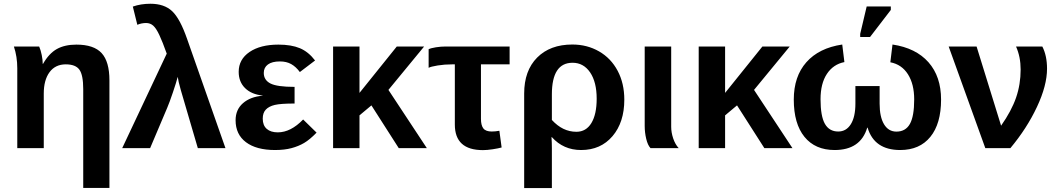

<svg xmlns="http://www.w3.org/2000/svg" viewBox="-20 -770 5507 998"><path d="M412.6 207V-307.1Q412.6 -379.9 392.8 -407.7Q373 -435.5 321.8 -435.5Q267.6 -435.5 237.5 -394.8Q207.5 -354 207.5 -283.7V0H69.8V-415.5Q69.8 -475.6 52.2 -528.3H183.6Q191.9 -509.3 197 -483.6Q202.1 -458 202.1 -438H203.6Q234.9 -492.7 275.9 -515.4Q316.9 -538.1 377 -538.1Q467.8 -538.1 508.3 -493.9Q548.8 -449.7 548.8 -352.1V207Z M1151.9 0H1008.3Q933.1 -255.4 919.9 -301.5Q906.7 -347.7 903.8 -370.6Q896.5 -342.3 878.7 -289.6Q860.8 -236.8 849.1 -209.5L760.3 0H615.2L846.7 -491.2Q824.7 -553.2 808.3 -587.9Q792 -622.6 776.6 -636.5Q761.2 -650.4 739.3 -650.4Q715.8 -650.4 693.8 -641.1L670.4 -735.8Q711.9 -750.5 761.7 -750.5Q834 -750.5 875 -711.7Q916 -672.9 952.6 -567.4Z M1423.8 -82Q1491.2 -82 1555.7 -148.9L1625.5 -80.6Q1589.8 -43.9 1560.8 -26.9Q1531.7 -9.8 1495.1 0Q1458.5 9.8 1409.7 9.8Q1312.5 9.8 1258.5 -30.8Q1204.6 -71.3 1204.6 -145Q1204.6 -200.2 1242.9 -233.6Q1281.2 -267.1 1345.2 -272.5V-273.4Q1287.1 -279.3 1253.9 -312Q1220.7 -344.7 1220.7 -396.5Q1220.7 -461.4 1277.1 -499.8Q1333.5 -538.1 1427.2 -538.1Q1494.1 -538.1 1538.6 -519.5Q1583 -501 1617.7 -455.6L1538.6 -395.5Q1518.1 -423.3 1493.4 -437Q1468.8 -450.7 1435.1 -450.7Q1394 -450.7 1372.6 -434.8Q1351.1 -418.9 1351.1 -391.1Q1351.1 -354 1385.5 -336.2Q1419.9 -318.4 1511.2 -318.4V-231.9Q1439 -231.9 1408.4 -224.6Q1377.9 -217.3 1361.8 -200.4Q1345.7 -183.6 1345.7 -153.3Q1345.7 -118.2 1366.5 -100.1Q1387.2 -82 1423.8 -82Z M2052.7 0 1910.6 -222.2 1848.6 -170.4V0H1711.4V-528.3H1848.6V-287.1L2042.5 -528.3H2184.6L1999 -302.7L2198.7 0Z M2331.1 -435.5Q2291 -435.5 2254.9 -429.7Q2218.8 -423.8 2208 -417.5V-514.2Q2219.7 -520 2245.8 -524.2Q2272 -528.3 2297.4 -528.3H2628.9V-435.5H2480V-152.3Q2480 -118.7 2492.4 -102.5Q2504.9 -86.4 2536.1 -86.4Q2554.7 -86.4 2575.7 -90.3L2587.4 -3.4Q2569.8 1.5 2540.8 5.9Q2511.7 10.3 2490.2 10.3Q2344.2 10.3 2344.2 -122.6V-435.5Z M3225.1 -252Q3225.1 -134.3 3163.8 -62.3Q3102.5 9.8 3000.5 9.8Q2908.7 9.8 2848.6 -57.1H2846.7Q2848.6 -27.8 2848.6 0V207.5H2704.6V-283.7Q2704.6 -402.8 2772 -470.7Q2839.4 -538.6 2955.1 -538.6Q3031.7 -538.6 3093.8 -502.9Q3155.8 -467.3 3190.4 -402.1Q3225.1 -336.9 3225.1 -252ZM3081.5 -256.8Q3081.5 -343.3 3047.4 -393.6Q3013.2 -443.8 2956.1 -443.8Q2848.6 -443.8 2848.6 -279.3V-146.5Q2904.8 -85 2976.1 -85Q3026.4 -85 3054 -130.4Q3081.5 -175.8 3081.5 -256.8Z M3361.3 0Q3346.7 -15.6 3338.9 -48.6Q3331.1 -81.5 3331.1 -115.2V-528.3H3468.8V-110.8Q3468.8 -81.5 3479.2 -50.5Q3489.7 -19.5 3507.8 0Z M3953.1 0 3811 -222.2 3749 -170.4V0H3611.8V-528.3H3749V-287.1L3942.9 -528.3H4085L3899.4 -302.7L4099.1 0Z M4552.2 -231.4Q4552.2 -162.1 4575.2 -124Q4598.1 -85.9 4639.6 -85.9Q4687 -85.9 4709.5 -125.7Q4731.9 -165.5 4731.9 -253.4Q4731.9 -332.5 4699.5 -383.8Q4667 -435.1 4607.9 -446.3L4619.1 -538.6Q4740.7 -520.5 4806.2 -446.3Q4871.6 -372.1 4871.6 -252.4Q4871.6 -127 4815.9 -58.6Q4760.3 9.8 4659.2 9.8Q4524.4 9.8 4489.7 -106.4H4487.8Q4453.1 9.8 4318.4 9.8Q4217.3 9.8 4161.6 -58.6Q4106 -127 4106 -252.4Q4106 -372.6 4171.4 -446.5Q4236.8 -520.5 4357.9 -538.6L4369.1 -447.3Q4311.5 -436 4278.3 -386Q4245.1 -335.9 4245.1 -254.4Q4245.1 -166 4267.8 -126.2Q4290.5 -86.4 4336.9 -86.4Q4378.9 -86.4 4402.6 -124.5Q4426.3 -162.6 4426.3 -231.4V-322.8H4552.2ZM4451.2 -577.6V-593.8L4484.9 -736.3H4610.4V-718.3L4502.4 -577.6Z M5422.4 -413.1Q5422.4 -325.7 5370.1 -214.4Q5317.9 -103 5231.9 0H5101.6L4911.1 -528.3H5056.2L5183.6 -116.7Q5237.8 -193.8 5261.5 -262.7Q5285.2 -331.5 5285.2 -408.7Q5285.2 -474.6 5261.2 -528.3H5397.9Q5422.4 -480.5 5422.4 -413.1Z"/></svg>

Font: Liberation Sans
Style: Bold
Weight: 700
Designer: Steve Matteson
Foundry: Ascender Corporation
Version: Version 2.1.5